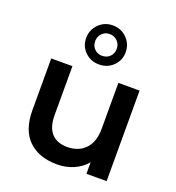

<svg xmlns="http://www.w3.org/2000/svg" viewBox="-147 -940 975 1064"><g transform="rotate(20 340.5 -408.0)"><path d="M599 -534V0H480V-68Q450 -32 405 -12.5Q360 7 308 7Q201 7 139.5 -52.5Q78 -112 78 -229V-534H203V-246Q203 -174 235.5 -138.5Q268 -103 328 -103Q395 -103 434.5 -144.5Q474 -186 474 -264V-534ZM221 -707Q221 -755 254.5 -789Q288 -823 337 -823Q387 -823 420.5 -789Q454 -755 454 -707Q454 -659 420.5 -626Q387 -593 337 -593Q288 -593 254.5 -626Q221 -659 221 -707ZM401 -707Q401 -735 382.5 -753.5Q364 -772 337 -772Q310 -772 292 -753.5Q274 -735 274 -707Q274 -680 292 -662Q310 -644 337 -644Q365 -644 383 -662Q401 -680 401 -707Z"/></g></svg>

Font: mBank SemiBold
Style: Regular
Weight: 600
Designer: Julieta Ulanovsky
Foundry: Julieta Ulanovsky
Version: Version 7.200